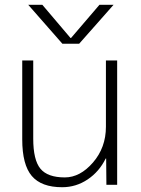

<svg xmlns="http://www.w3.org/2000/svg" viewBox="-20 -773 588 803"><path d="M277 -614 396 -753H455L311 -590H241L98 -753H157L275 -614ZM119 -520V-193Q119 -104 149 -67.5Q179 -31 251 -31Q315 -31 369 -93.5Q423 -156 423 -243V-520H470V0H425L424 -110H422Q395 -55 346.5 -22.5Q298 10 240 10Q153 10 113 -37Q73 -84 73 -190V-520Z"/></svg>

Font: Mplus 1p Light
Style: Regular
Weight: 300
Version: Version 1.061